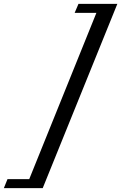

<svg xmlns="http://www.w3.org/2000/svg" viewBox="-168 -764 630 998"><path d="M54 214H-148L-129 167H-16L333 -697H220L240 -744H442Z"/></svg>

Font: Ibarra Real Nova SemiBold
Style: Italic
Weight: 600
Italic angle: -22°
Designer: Jose Maria Ribagorda & Octavio Pardo
Foundry: Octavio Pardo
Version: Version 1.014